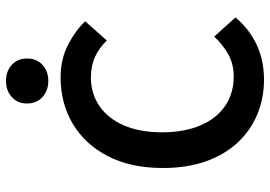

<svg xmlns="http://www.w3.org/2000/svg" viewBox="-150 -738 900 640"><g transform="rotate(-90 300.0 -418.0)"><path d="M354 12Q293 12 239.5 -10Q186 -32 145.5 -75Q105 -118 82.5 -181Q60 -244 60 -325Q60 -432 99.5 -508.5Q139 -585 207.5 -625.5Q276 -666 362 -666Q423 -666 471 -641Q519 -616 549 -584L485 -512Q461 -537 431 -551Q401 -565 362 -565Q308 -565 266.5 -536.5Q225 -508 202 -455Q179 -402 179 -328Q179 -254 202 -200Q225 -146 267 -117.5Q309 -89 365 -89Q406 -89 438 -106.5Q470 -124 498 -154L562 -83Q523 -37 471 -12.5Q419 12 354 12ZM350 -707Q318 -707 296.5 -726.5Q275 -746 275 -778Q275 -809 296.5 -828.5Q318 -848 350 -848Q383 -848 404 -828.5Q425 -809 425 -778Q425 -746 404 -726.5Q383 -707 350 -707Z"/></g></svg>

Font: Source Code Pro SemiBold
Style: Regular
Weight: 600
Monospace: yes
Designer: Paul D. Hunt, Teo Tuominen
Foundry: Adobe Systems Incorporated
Version: Version 1.018;hotconv 1.0.116;makeotfexe 2.5.65601